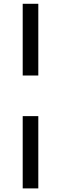

<svg xmlns="http://www.w3.org/2000/svg" viewBox="-20 -780 331 1040"><path d="M187.5 -371H103V-759.5H187.5ZM103 240.5V-151H187.5V240.5Z"/></svg>

Font: Newsreader 9pt Medium
Style: Regular
Weight: 500
Designer: Hugues Gentile
Foundry: Production Type
Version: Version 1.003